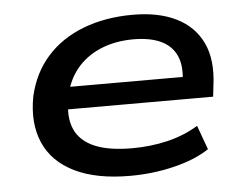

<svg xmlns="http://www.w3.org/2000/svg" viewBox="-43 -552 774 611"><g transform="rotate(-5 344.5 -246.0)"><path d="M349 9Q242 9 172.5 -25Q103 -59 75.5 -122Q48 -185 64 -270Q81 -344 127 -395.5Q173 -447 243.5 -474Q314 -501 402 -501Q484 -501 540.5 -473Q597 -445 623 -390.5Q649 -336 638 -254L634 -219H146L157 -290H567L541 -271Q549 -323 534.5 -356.5Q520 -390 485 -406.5Q450 -423 397 -423Q338 -423 291 -403Q244 -383 214 -345.5Q184 -308 174 -254V-249Q164 -193 181 -155Q198 -117 243 -97.5Q288 -78 363 -78Q423 -78 477 -91Q531 -104 575 -131L603 -54Q558 -24 490 -7.5Q422 9 349 9Z"/></g></svg>

Font: Nunito Sans 10pt Expanded SemiBold
Style: Italic
Weight: 600
Width: 7
Italic angle: -9°
Designer: Vernon Adams
Foundry: Vernon Adams
Version: Version 3.101;gftools[0.9.27]